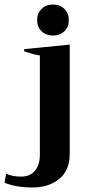

<svg xmlns="http://www.w3.org/2000/svg" viewBox="-48 -702 412 848"><path d="M116 -613Q116 -643 135.5 -662.5Q155 -682 186 -682Q217 -682 236.5 -662.5Q256 -643 256 -613Q256 -583 236.5 -564Q217 -545 186 -545Q155 -545 135.5 -564Q116 -583 116 -613ZM-28 105 -21 65Q6 78 45 78Q85 78 106.5 52Q128 26 128 -18V-457Q98 -462 59 -475V-485L260 -505V-23Q260 51 213.5 88.5Q167 126 96 126Q22 126 -28 105Z"/></svg>

Font: Trirong SemiBold
Style: Regular
Weight: 600
Designer: Katatrad Team
Foundry: CadsonDemak
Version: Version 1.000